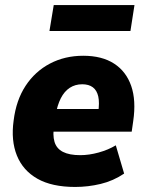

<svg xmlns="http://www.w3.org/2000/svg" viewBox="-20 -730 578 761"><path d="M278 11Q186 11 128.5 -21.5Q71 -54 47 -113.5Q23 -173 34 -252Q44 -333 81.5 -390Q119 -447 178 -478Q237 -509 310 -509Q384 -509 432 -478Q480 -447 500 -389.5Q520 -332 508 -250L502 -208H172L185 -298H384L369 -283Q375 -323 369.5 -347.5Q364 -372 348 -384Q332 -396 306 -396Q278 -396 256.5 -382Q235 -368 221 -340.5Q207 -313 200 -272L195 -236Q188 -195 196 -168Q204 -141 229.5 -128Q255 -115 298 -115Q333 -115 371 -125.5Q409 -136 439 -154L472 -42Q429 -13 379 -1Q329 11 278 11ZM176 -607 193 -710H513L497 -607Z"/></svg>

Font: Nunito Sans 10pt SemiCondensed Black
Style: Italic
Weight: 900
Width: 4
Italic angle: -9°
Designer: Vernon Adams
Foundry: Vernon Adams
Version: Version 3.101;gftools[0.9.27]